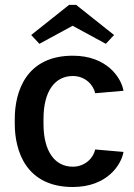

<svg xmlns="http://www.w3.org/2000/svg" viewBox="-20 -743 544 780"><path d="M106.7 -600.8 140 -565 275 -638.3 410 -565 443.3 -600.8 289.2 -723.3H260.8ZM40 -240C40 -128.3 86.7 16.7 275.8 16.7C414.2 16.7 472.5 -72.5 481.7 -125.8L366.7 -135.8C360 -103.3 327.5 -65.8 275.8 -65.8C204.2 -65.8 156.7 -125.8 156.7 -240V-260C156.7 -374.2 204.2 -434.2 275.8 -434.2C327.5 -434.2 360 -396.7 366.7 -364.2L481.7 -374.2C472.5 -427.5 414.2 -516.7 275.8 -516.7C86.7 -516.7 40 -371.7 40 -260Z"/></svg>

Font: Boon SemiBold
Style: Regular
Weight: 600
Designer: Sungsit Sawaiwan
Foundry: FontUni
Version: Version 2.0